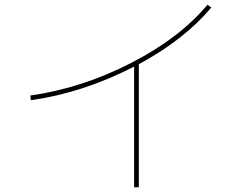

<svg xmlns="http://www.w3.org/2000/svg" viewBox="-20 -756 1040 816"><path d="M109 -350Q327 -381 534.5 -487Q742 -593 862 -736L878 -724Q764 -588 570 -483V40H550V-473Q332 -361 111 -330Z"/></svg>

Font: Mplus 1p Thin
Style: Regular
Weight: 250
Version: Version 1.061